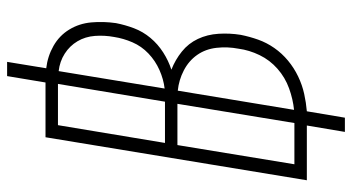

<svg xmlns="http://www.w3.org/2000/svg" viewBox="-245 -638 990 540"><g transform="rotate(-90 250.0 -368.0)"><path d="M149 107 167 0H13L134 -735H288L306 -843H346L328 -733Q362 -729 391 -712.5Q420 -696 437 -668Q454 -640 457 -606Q460 -572 455 -537Q450 -511 440.5 -486Q431 -461 413.5 -440Q396 -419 372.5 -404Q349 -389 324 -381Q352 -370 375 -351.5Q398 -333 410.5 -306.5Q423 -280 425 -248.5Q427 -217 422 -186Q417 -161 408.5 -137Q400 -113 385 -91.5Q370 -70 349.5 -53Q329 -36 305 -24.5Q281 -13 256 -7.5Q231 -2 207 0L189 107ZM118 -399H234L284 -700H168ZM271 -400Q297 -403 323 -414.5Q349 -426 369.5 -445.5Q390 -465 401 -490.5Q412 -516 416 -542Q421 -569 419 -596Q417 -623 404 -645Q391 -667 369 -681Q347 -695 320 -698ZM174 -35 228 -364H112L58 -35ZM211 -36Q241 -39 271.5 -50Q302 -61 326.5 -82.5Q351 -104 365 -133Q379 -162 383 -192Q389 -223 385.5 -254Q382 -285 365.5 -308.5Q349 -332 322 -346Q295 -360 265 -363Z"/></g></svg>

Font: Iosevka Extralight
Style: Italic
Weight: 200
Italic angle: -9°
Monospace: yes
Designer: Belleve Invis
Foundry: Belleve Invis
Version: Version 32.5.0; ttfautohint (v1.8.4)